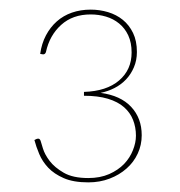

<svg xmlns="http://www.w3.org/2000/svg" viewBox="-20 -825 374 399"><path d="M63.5 -713Q66.5 -734.5 75.5 -751.5Q84.5 -768.5 98 -780.5Q111.5 -792.5 129.5 -798.8Q147.5 -805 168.5 -805Q187 -805 204.5 -799.8Q222 -794.5 235.2 -783.8Q248.5 -773 256.5 -756.5Q264.5 -740 264.5 -717Q264.5 -699.5 258.2 -685Q252 -670.5 241.8 -659.8Q231.5 -649 217.8 -642Q204 -635 189 -632Q230.5 -626.5 252.5 -603Q274.5 -579.5 274.5 -544Q274.5 -523.5 266.2 -505.8Q258 -488 243 -474.8Q228 -461.5 207.8 -453.8Q187.5 -446 163.5 -446Q132.5 -446 112.5 -454.8Q92.5 -463.5 80.2 -476.5Q68 -489.5 61.5 -505Q55 -520.5 51.5 -534L55.5 -536Q57 -537 60 -536.8Q63 -536.5 64.5 -532Q65.5 -529 69.2 -516.5Q73 -504 83.2 -490.5Q93.5 -477 112.5 -466Q131.5 -455 163.5 -455Q188 -455 206.8 -463.2Q225.5 -471.5 237.8 -484.2Q250 -497 256.2 -512.8Q262.5 -528.5 262.5 -543Q262.5 -560.5 256.5 -575.8Q250.5 -591 237.8 -602.2Q225 -613.5 204.2 -619.8Q183.5 -626 154.5 -626V-634Q201.5 -635.5 227.5 -657.8Q253.5 -680 253.5 -716Q253.5 -736.5 246.5 -751.5Q239.5 -766.5 227.5 -776.2Q215.5 -786 200.2 -790.5Q185 -795 168.5 -795Q131 -795 107 -773.2Q83 -751.5 75.5 -717Q74 -712 69.5 -712Z"/></svg>

Font: Lato 2
Style: Regular
Weight: 100
Designer: Lukasz Dziedzic with Adam Twardoch and Botio Nikoltchev
Foundry: tyPoland Lukasz Dziedzic
Version: Version 2.015; 2015-08-06; http://www.latofonts.com/